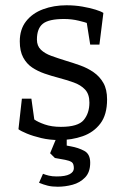

<svg xmlns="http://www.w3.org/2000/svg" viewBox="-20 -523 476 728"><path d="M204 8Q168 8 136.5 0.5Q105 -7 82 -16.5Q59 -26 50 -33L63 -149H99L110 -70Q124 -60 150 -51Q176 -42 211 -42Q276 -42 297.5 -68Q319 -94 319 -134Q319 -166 302.5 -183.5Q286 -201 259 -210.5Q232 -220 202 -228Q175 -235 149 -244Q123 -253 102 -267Q81 -281 68 -305Q55 -329 55 -366Q55 -412 79 -442.5Q103 -473 143.5 -488Q184 -503 232 -503Q264 -503 292.5 -498Q321 -493 342 -486.5Q363 -480 372 -474L357 -354H322L309 -436Q305 -438 278.5 -444.5Q252 -451 223 -451Q165 -451 142.5 -433Q120 -415 120 -373Q120 -349 135 -334.5Q150 -320 175 -311Q200 -302 229 -293Q256 -285 284 -275Q312 -265 335 -249Q358 -233 372 -208.5Q386 -184 386 -146Q386 -88 360.5 -54.5Q335 -21 293.5 -6.5Q252 8 204 8ZM199 185Q177 185 161 181Q145 177 128 170L143 136Q153 140 165.5 143Q178 146 195 146Q228 146 244 137.5Q260 129 260 115Q260 97 251.5 91.5Q243 86 227 83L188 76L170 58L194 0H233V29L249 32Q277 37 299.5 49Q322 61 322 94Q322 130 302.5 150Q283 170 255 177.5Q227 185 199 185Z"/></svg>

Font: Faustina Light
Style: Regular
Weight: 300
Designer: Alfonso Garcia
Foundry: http://www.omnibus-type.com
Version: Version 1.200